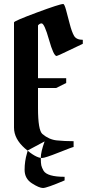

<svg xmlns="http://www.w3.org/2000/svg" viewBox="-20 -790 444 960"><path d="M188 -673Q202 -673 225 -591.5Q248 -510 263 -510Q267 -510 319.5 -535.5Q372 -561 394 -571V-591Q362 -591 350.5 -610.5Q339 -630 328.5 -671Q318 -712 310 -741Q302 -770 296 -770Q279 -770 164.5 -727.5Q50 -685 50 -678V-152Q50 -96 104.5 -48Q159 0 190 0Q205 0 274 -27.5Q343 -55 348 -55V-84Q303 -84 264 -88Q225 -92 192 -120Q170 -139 170 -250Q170 -250 170 -350H261L311 -375V-399H170V-663Q178 -673 188 -673ZM203 -83Q184 -30 184 -2Q184 26 186.5 37Q189 48 198 64Q217 94 303 94V112Q214 150 195 150Q176 150 139.5 126.5Q103 103 103 59Q103 16 115 -24L119 -38Z"/></svg>

Font: Pirata One
Style: Regular
Weight: 400
Designer: Rodrigo Fuenzalida, Nicolas Massi
Foundry: Rodrigo Fuenzalida, Nicolas Massi
Version: Version 1.001